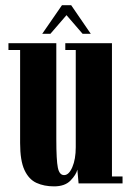

<svg xmlns="http://www.w3.org/2000/svg" viewBox="-20 -684 488 716"><path d="M181.5 11Q144.5 11 116 -2Q87.5 -15 71.2 -50Q55 -85 55 -150.5V-497.5H11.5V-523H190V-165.5Q190 -86 195.8 -58.5Q201.5 -31 219 -31Q237 -31 249.8 -60.8Q262.5 -90.5 262.5 -135V-497.5H223.5V-523H397.5V-26H437V0H273L268.5 -51.5Q264 -32.5 243 -10.8Q222 11 181.5 11ZM137.5 -558 211 -664.5H245.5L318.5 -558H288L228 -627.5L168 -558Z"/></svg>

Font: Imbue 50pt ExtraBold
Style: Regular
Weight: 800
Designer: Tyler Finck
Foundry: Etcetera Type Company
Version: Version 1.102; ttfautohint (v1.8.3)